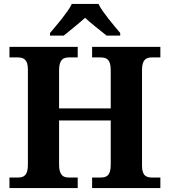

<svg xmlns="http://www.w3.org/2000/svg" viewBox="-20 -951 859 971"><path d="M445.8 0V-53.2H488.8Q499.5 -53.2 508.8 -55.4Q518.1 -57.6 525.1 -64.5Q532.2 -71.3 536.1 -84Q540 -96.7 540 -118.2V-341.8H278.8V-118.2Q278.8 -96.7 283 -84Q287.1 -71.3 293.9 -64.5Q300.8 -57.6 310.1 -55.4Q319.3 -53.2 330.1 -53.2H373V0H27.8V-53.2H69.8Q80.6 -53.2 89.8 -55.4Q99.1 -57.6 106.2 -64.5Q113.3 -71.3 117.2 -84Q121.1 -96.7 121.1 -118.2V-599.6Q121.1 -619.6 116.9 -631.6Q112.8 -643.6 105.7 -649.9Q98.6 -656.2 89.4 -658.4Q80.1 -660.6 69.8 -660.6H27.8V-713.9H373V-660.6H330.1Q319.3 -660.6 310.1 -658.4Q300.8 -656.2 293.9 -649.4Q287.1 -642.6 283 -629.9Q278.8 -617.2 278.8 -595.7V-402.8H540V-595.7Q540 -617.2 536.1 -629.9Q532.2 -642.6 525.1 -649.4Q518.1 -656.2 508.8 -658.4Q499.5 -660.6 488.8 -660.6H445.8V-713.9H791V-660.6H749Q738.8 -660.6 729.5 -658.4Q720.2 -656.2 713.1 -649.4Q706.1 -642.6 702.1 -629.9Q698.2 -617.2 698.2 -595.7V-112.8Q698.2 -93.3 702.4 -81.3Q706.5 -69.3 713.6 -63.2Q720.7 -57.1 729.7 -55.2Q738.8 -53.2 749 -53.2H791V0ZM232.9 -784.2Q244.6 -798.3 260.5 -816.9Q276.4 -835.4 292 -855.2Q307.6 -875 321.5 -894.8Q335.4 -914.6 343.3 -931.2H478Q485.8 -914.6 499.8 -894.8Q513.7 -875 529.3 -855.2Q544.9 -835.4 560.5 -816.9Q576.2 -798.3 587.9 -784.2V-771H519Q508.8 -779.3 494.6 -790.5Q480.5 -801.8 465.3 -814Q450.2 -826.2 435.8 -838.4Q421.4 -850.6 410.2 -860.8Q398.9 -850.6 384.5 -838.4Q370.1 -826.2 355.2 -814Q340.3 -801.8 326.4 -790.5Q312.5 -779.3 302.2 -771H232.9Z"/></svg>

Font: Droid Serif
Style: Bold
Weight: 700
Designer: Monotype Design team
Foundry: Monotype Imaging Inc.
Version: Version 1.03